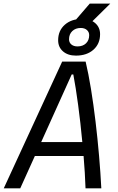

<svg xmlns="http://www.w3.org/2000/svg" viewBox="-40 -1031 645 1051"><path d="M345.7 -888.7 451.2 -1011.2H563.5L439.5 -888.7ZM-19.5 0 300.3 -693.8H428.7Q444.3 -628.4 458 -544.2Q471.7 -460 482.9 -366.5Q494.1 -272.9 502.2 -179Q510.3 -85 514.6 0H428.2Q426.8 -41.5 424.1 -86.2Q421.4 -130.9 417.5 -177.2H150.9L70.8 0ZM185.5 -253.4H410.6Q400.9 -358.4 387.7 -456.5Q374.5 -554.7 361.3 -623.5H352.5ZM375.5 -726.6Q331.5 -726.6 304.9 -749.8Q278.3 -772.9 278.3 -810.5Q278.3 -863.3 314.7 -895.5Q351.1 -927.7 410.6 -927.7Q454.6 -927.7 481.2 -904.5Q507.8 -881.3 507.8 -843.8Q507.8 -791 471.4 -758.8Q435.1 -726.6 375.5 -726.6ZM384.3 -776.9Q413.1 -776.9 430.7 -793.7Q448.2 -810.5 448.2 -838.4Q448.2 -856 435.5 -866.9Q422.9 -877.9 401.9 -877.9Q373.5 -877.9 355.7 -860.8Q337.9 -843.8 337.9 -815.9Q337.9 -798.3 350.6 -787.6Q363.3 -776.9 384.3 -776.9Z"/></svg>

Font: Cascadia Code NF SemiLight
Style: Italic
Weight: 350
Italic angle: -10°
Monospace: yes
Designer: Aaron Bell
Foundry: Saja Typeworks
Version: Version 2404.023; ttfautohint (v1.8.4)